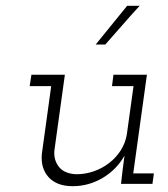

<svg xmlns="http://www.w3.org/2000/svg" viewBox="-20 -632 578 660"><path d="M396 0 402 -52 408 -97Q381 -49 333 -20.5Q285 8 230 8Q175 8 147 -23Q119 -54 124 -104L156 -336H82L88 -375H203L167 -115Q164 -82 182.5 -58.5Q201 -35 242 -33Q273 -33 302 -43Q331 -53 355 -71.5Q379 -90 395 -115Q411 -140 416 -170L439 -336H365L370 -375H485L438 -36H509L504 0ZM309 -479Q336 -512 363 -545.5Q390 -579 417 -612H460Q426 -575 400.5 -545.5Q375 -516 342 -479Z"/></svg>

Font: Josefin Slab
Style: Italic
Weight: 400
Italic angle: -12°
Designer: Santiago Orozco
Foundry: Typemade
Version: Version 2.000